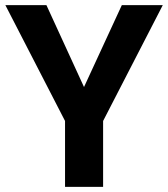

<svg xmlns="http://www.w3.org/2000/svg" viewBox="-20 -731 658 751"><path d="M161.6 -710.9H1L234.4 -257.8V0H383.3V-257.8L616.7 -710.9H456.5L308.6 -390.6Z"/></svg>

Font: Shabnam
Style: Bold
Weight: 700
Foundry: DejaVu fonts team - Redesigned by Saber Rastikerdar - Based on Vazir font
Version: Version 5.0.1